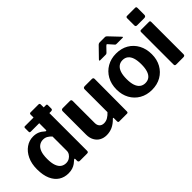

<svg xmlns="http://www.w3.org/2000/svg" viewBox="7 -1400 2061 2061"><g transform="rotate(-45 1037.5 -369.5)"><path d="M603 -613Q603 -594 579 -594H273Q262 -594 258.5 -598Q255 -602 255 -611V-664Q255 -680 268 -680H590Q603 -680 603 -665ZM423 0Q415 0 408.5 -4.5Q402 -9 402 -20V-48Q402 -55 398 -56Q394 -57 388 -52Q372 -37 352 -22.5Q332 -8 305 1Q278 10 242 10Q181 10 134 -20Q87 -50 60 -110.5Q33 -171 33 -261Q33 -345 62.5 -407.5Q92 -470 142 -505Q192 -540 252 -540Q292 -540 323 -527Q354 -514 383 -487Q391 -481 395.5 -482.5Q400 -484 400 -495V-724Q400 -742 416 -742H538Q554 -742 554 -723V-21Q554 -10 549 -5Q544 0 531 0H423ZM400 -392Q378 -416 355.5 -428.5Q333 -441 304 -441Q271 -441 244.5 -422.5Q218 -404 203.5 -365Q189 -326 189 -263Q189 -199 203.5 -160Q218 -121 243.5 -103.5Q269 -86 302 -86Q330 -86 352 -99Q374 -112 387 -132Q400 -152 400 -174V-392Z M893 -101Q924 -101 951.5 -117.5Q979 -134 1002 -160V-507Q1002 -530 1028 -530H1136Q1157 -530 1157 -509L1155 -18Q1155 0 1139 0H1020Q1005 0 1005 -17V-66Q1005 -72 1002 -73.5Q999 -75 994 -70Q952 -27 910.5 -8.5Q869 10 822 10Q778 10 743.5 -9Q709 -28 689 -64.5Q669 -101 669 -151V-506Q669 -530 693 -530H804Q823 -530 823 -509V-173Q823 -140 841.5 -120.5Q860 -101 893 -101Z M1510 10Q1431 10 1370.5 -25Q1310 -60 1276 -121.5Q1242 -183 1242 -262Q1242 -345 1277 -407.5Q1312 -470 1373 -505Q1434 -540 1511 -540Q1592 -540 1652 -504.5Q1712 -469 1745.5 -406.5Q1779 -344 1779 -263Q1779 -183 1745 -121.5Q1711 -60 1650.5 -25Q1590 10 1510 10ZM1511 -92Q1548 -92 1573 -111.5Q1598 -131 1610.5 -170Q1623 -209 1623 -265Q1623 -324 1610.5 -362.5Q1598 -401 1573 -421Q1548 -441 1511 -441Q1475 -441 1449.5 -421Q1424 -401 1411 -362.5Q1398 -324 1398 -265Q1398 -208 1411 -169.5Q1424 -131 1449.5 -111.5Q1475 -92 1511 -92ZM1570 -617 1524 -669Q1515 -681 1510.5 -681Q1506 -681 1494 -669L1444 -617Q1437 -611 1433.5 -610Q1430 -609 1421 -609H1340Q1332 -609 1331.5 -613.5Q1331 -618 1337 -625L1445 -736Q1452 -743 1459 -746Q1466 -749 1478 -749H1550Q1560 -749 1565.5 -745.5Q1571 -742 1575 -738L1682 -625Q1698 -609 1680 -609H1594Q1586 -609 1580.5 -610Q1575 -611 1570 -617Z M2019 -24Q2019 -11 2013 -5.5Q2007 0 1992 0H1887Q1874 0 1869.5 -5Q1865 -10 1865 -21V-511Q1865 -530 1881 -530H2004Q2019 -530 2019 -513ZM2021 -619Q2021 -594 1994 -594H1886Q1873 -594 1868.5 -600Q1864 -606 1864 -617V-722Q1864 -742 1881 -742H2005Q2021 -742 2021 -723Z"/></g></svg>

Font: Libre Franklin Thin
Style: Bold
Weight: 700
Version: Version 3.000